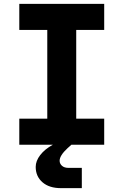

<svg xmlns="http://www.w3.org/2000/svg" viewBox="-20 -750 640 995"><path d="M80 0V-135H225V-595H80V-730H520V-595H375V-135H520V0H350L330 18Q289 56 289 83Q289 98 301 109Q313 120 335 120H404V225H296Q235 225 200 194.5Q165 164 165 115Q165 84 188.5 53.5Q212 23 254 0Z"/></svg>

Font: NKDuy Mono ExtraBold
Style: Regular
Weight: 800
Monospace: yes
Designer: NKDuy
Foundry: NKDuy
Version: Version 2.251; ttfautohint (v1.8.4.7-5d5b)